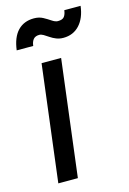

<svg xmlns="http://www.w3.org/2000/svg" viewBox="-108 -742 537 797"><g transform="rotate(-15 160.5 -344.0)"><path d="M41 0 103 -500H187L125 0ZM124 -616Q107 -616 98.5 -606Q90 -596 88 -578H17Q24 -633 50.5 -660.5Q77 -688 120 -688Q142 -688 158.5 -679Q175 -670 189 -660.5Q203 -651 214 -651Q234 -651 241.5 -661Q249 -671 251 -688H321Q315 -637 288 -607.5Q261 -578 218 -578Q202 -578 188 -583.5Q174 -589 162.5 -597Q151 -605 141.5 -610.5Q132 -616 124 -616Z"/></g></svg>

Font: Inclusive Sans
Style: Italic
Weight: 400
Italic angle: -7°
Designer: Olivia King
Foundry: Olivia King
Version: Version 2.004